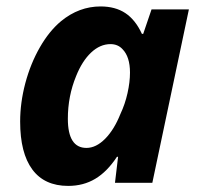

<svg xmlns="http://www.w3.org/2000/svg" viewBox="-20 -576 631 605"><path d="M43.5 -192.9Q43.5 -252.4 59.8 -314Q76.2 -375.5 105.7 -427Q135.3 -478.5 172.4 -509.3Q229 -555.7 296.9 -555.7Q343.3 -555.7 375 -534.7Q406.7 -513.7 427.2 -469.2H431.2L457.5 -546.4H575.2L460 0H342.3L352.1 -82H348.6Q317.4 -34.7 280 -12.5Q242.7 9.8 194.8 9.8Q120.1 9.8 81.8 -42Q43.5 -93.8 43.5 -192.9ZM359.4 -216.8Q374 -247.6 381.8 -282.5Q389.6 -317.4 389.6 -347.2Q389.6 -397 366.2 -420.9Q351.6 -437 328.1 -437Q295.4 -437 267.1 -410.4Q238.8 -383.8 219.7 -335.9Q193.8 -272.9 193.8 -201.7Q193.8 -109.9 252.4 -109.9Q282.7 -109.9 311.3 -138.7Q339.8 -167.5 359.4 -216.8Z"/></svg>

Font: Viking Open Sans
Style: Bold Italic
Weight: 700
Italic angle: -12°
Foundry: Ascender Corporation
Version: Version 2.000